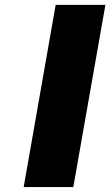

<svg xmlns="http://www.w3.org/2000/svg" viewBox="-20 -760 448 780"><path d="M408.2 -740.2 277.8 0H76.2L206.1 -740.2Z"/></svg>

Font: SVN-Poppins Black
Style: Italic
Weight: 900
Italic angle: -10°
Designer: Ninad Kale (Devanagari), Jonny Pinhorn (Latin)
Foundry: Indian Type Foundry
Version: Version 3.002 2017